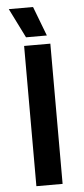

<svg xmlns="http://www.w3.org/2000/svg" viewBox="-60 -922 416 955"><g transform="rotate(-5 148.0 -444.5)"><path d="M95.2 -742.2 22 -889.2H143.1L199.2 -742.2ZM82 0V-700.2H212.9V0Z"/></g></svg>

Font: Fixel Text SemiBold
Style: Regular
Weight: 600
Width: 4
Designer: AlfaBravo + MacPaw
Foundry: Kyrylo Tkachov, Marchela Mozhyna, Serhii Makarenko, Maria Weinstein, Zakhar Kryvoshyya
Version: Version 1.211